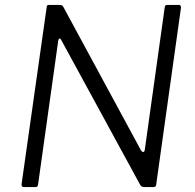

<svg xmlns="http://www.w3.org/2000/svg" viewBox="-20 -762 796 782"><path d="M708 -742Q718 -742 717 -730L616 -9Q615 0 605 0H570Q564 0 559.5 -1.5Q555 -3 551 -9L230 -598Q226 -606 222 -605Q218 -604 217 -595L135 -10Q134 -4 131.5 -2Q129 0 123 0H78Q72 0 69.5 -3.5Q67 -7 68 -13L170 -732Q171 -739 173 -740.5Q175 -742 181 -742H222Q229 -742 232.5 -740Q236 -738 239 -732L554 -150Q559 -142 564 -143Q569 -144 570 -154L651 -733Q653 -739 654.5 -740.5Q656 -742 661 -742Z"/></svg>

Font: Libre Franklin Thin Light
Style: Italic
Weight: 300
Italic angle: -8°
Version: Version 3.000